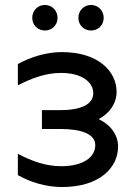

<svg xmlns="http://www.w3.org/2000/svg" viewBox="-20 -747 536 774"><path d="M230 7C381 7 456 -71 456 -156C456 -203 427 -243 378 -267C423 -291 450 -331 450 -377C450 -458 378 -537 229 -537C165 -537 104 -517 52 -489V-403C110 -433 166 -453 226 -453C310 -453 356 -416 356 -371C356 -326 306 -303 223 -303H149V-227H224C310 -227 364 -206 364 -162C364 -113 315 -77 227 -77C166 -77 111 -96 52 -127V-41C102 -13 164 7 230 7ZM347 -624C375 -624 398 -645 398 -675C398 -705 375 -727 347 -727C319 -727 296 -705 296 -675C296 -645 319 -624 347 -624ZM161 -624C189 -624 212 -645 212 -675C212 -705 189 -727 161 -727C133 -727 110 -705 110 -675C110 -645 133 -624 161 -624Z"/></svg>

Font: Chess Sans Medium
Style: Regular
Weight: 500
Designer: Wolf Bōese
Foundry: Wolf Bōese
Version: Version 7.223;Glyphs 3.3 (3306)